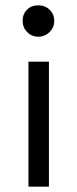

<svg xmlns="http://www.w3.org/2000/svg" viewBox="-20 -537 291 722"><path d="M65 -458Q65 -484 81.5 -500.5Q98 -517 124 -517Q150 -517 167 -500Q184 -483 184 -458Q184 -434 166.5 -416.5Q149 -399 124 -399Q99 -399 82 -416.5Q65 -434 65 -458ZM87 165V-305H164V165Z"/></svg>

Font: Hind Regular
Style: Regular
Weight: 400
Designer: Manushi Parikh, Satya Rajpurohit
Foundry: Indian Type Foundry
Version: Version 1.201;PS 1.0;hotconv 1.0.78;makeotf.lib2.5.61930; tt